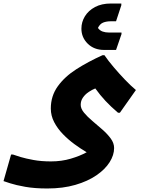

<svg xmlns="http://www.w3.org/2000/svg" viewBox="-57 -808 802 1092"><path d="M406 -645Q406 -683 426 -715.5Q446 -748 483.5 -768Q521 -788 573 -788H633V-778L603 -687H574Q548 -687 529.5 -679.5Q511 -672 500 -649Q511 -634 527 -628.5Q543 -623 562 -623H634V-614L603 -524H535Q478 -524 442 -559.5Q406 -595 406 -645ZM212 264Q140 264 86.5 254.5Q33 245 1 234.5Q-31 224 -37 222L6 71H17Q30 76 60 85Q90 94 134 102Q178 110 233 110Q293 110 345.5 94.5Q398 79 436 58Q402 38 366.5 12Q331 -14 300.5 -45.5Q270 -77 251 -113.5Q232 -150 232 -191Q232 -262 271.5 -317Q311 -372 377.5 -414.5Q444 -457 526 -494H537Q559 -462 590 -425.5Q621 -389 654 -354.5Q687 -320 716 -296L625 -167H614Q574 -201 543.5 -233.5Q513 -266 485 -305Q467 -298 447.5 -285Q428 -272 415 -253.5Q402 -235 402 -212Q402 -190 421 -167Q440 -144 468.5 -120Q497 -96 525.5 -71Q554 -46 573 -20Q592 6 592 34Q592 74 566.5 114.5Q541 155 491.5 189Q442 223 371.5 243.5Q301 264 212 264Z"/></svg>

Font: Kufam
Style: Bold Italic
Weight: 700
Italic angle: -11°
Designer: Artur Schmal
Foundry: Original Type
Version: Version 1.301; ttfautohint (v1.8.3)